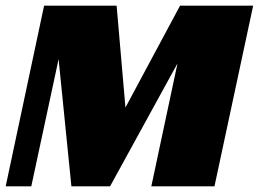

<svg xmlns="http://www.w3.org/2000/svg" viewBox="-20 -655 910 675"><path d="M870 -635H613L421 -277L390 -635H135L0 0H90L186 -447L231 0H367L604 -432L512 0H734Z"/></svg>

Font: Racing Sans One
Style: Regular
Weight: 400
Designer: Pablo Impallari, Rodrigo Fuenzalida
Foundry: Pablo Impallari, Rodrigo Fuenzalida
Version: Version 1.001